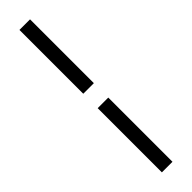

<svg xmlns="http://www.w3.org/2000/svg" viewBox="-321 -688 885 885"><g transform="rotate(-45 121.5 -246.0)"><path d="M156 -710.5V-294.5H87V-710.5ZM156 -200.5V218H87V-200.5Z"/></g></svg>

Font: Anek Devanagari Medium
Style: Regular
Weight: 400
Version: Version 1.003